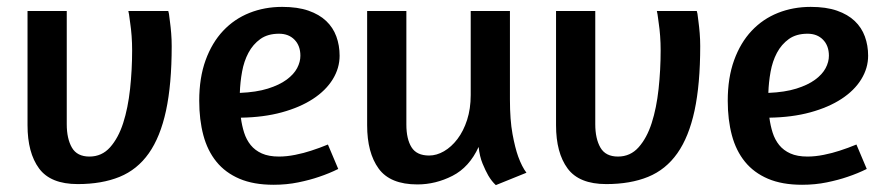

<svg xmlns="http://www.w3.org/2000/svg" viewBox="-20 -530 2573 558"><path d="M469 -498 471 -490Q472 -481 474 -466.5Q476 -452 477.5 -433.5Q479 -415 479 -396Q479 -285 462.5 -208.5Q446 -132 412.5 -84.5Q379 -37 327.5 -16Q276 5 206 5Q127 5 93.5 -40.5Q60 -86 60 -166V-498H174V-169Q174 -127 189 -101Q204 -75 240 -75Q276 -75 300 -102Q324 -129 338 -172.5Q352 -216 358 -271.5Q364 -327 364 -384Q364 -405 362.5 -425.5Q361 -446 358.5 -462Q356 -478 355 -488L353 -498Z M800 -510Q845 -510 876.5 -499Q908 -488 928 -469Q948 -450 957.5 -424Q967 -398 967 -368Q967 -332 947 -299.5Q927 -267 889.5 -242.5Q852 -218 799 -203.5Q746 -189 680 -188Q683 -165 689.5 -144.5Q696 -124 708.5 -108.5Q721 -93 741 -84Q761 -75 791 -75Q813 -75 838 -80Q863 -85 884 -92Q909 -100 933 -110L963 -39Q937 -26 907 -16Q881 -7 847 0Q813 7 775 7Q717 7 676 -10.5Q635 -28 609 -60Q583 -92 571 -137Q559 -182 559 -237Q559 -304 577.5 -355Q596 -406 628.5 -440.5Q661 -475 705 -492.5Q749 -510 800 -510ZM677 -260Q725 -262 758.5 -272.5Q792 -283 813 -298.5Q834 -314 843.5 -332Q853 -350 853 -368Q853 -397 836 -414.5Q819 -432 791 -432Q758 -432 736.5 -416.5Q715 -401 702 -376.5Q689 -352 683.5 -321.5Q678 -291 677 -260Z M1348 -498H1462V-241Q1462 -181 1469.5 -140.5Q1477 -100 1486 -75Q1497 -45 1510 -28L1421 8Q1409 -3 1399 -20Q1391 -34 1382.5 -54.5Q1374 -75 1371 -103Q1344 -44 1295 -19Q1246 6 1193 6Q1114 6 1080.5 -40Q1047 -86 1047 -166V-498H1161V-168Q1161 -126 1176 -102Q1191 -78 1227 -78Q1249 -78 1270.5 -90.5Q1292 -103 1309.5 -126Q1327 -149 1337.5 -181.5Q1348 -214 1348 -254Z M2005 -498 2007 -490Q2008 -481 2010 -466.5Q2012 -452 2013.5 -433.5Q2015 -415 2015 -396Q2015 -285 1998.5 -208.5Q1982 -132 1948.5 -84.5Q1915 -37 1863.5 -16Q1812 5 1742 5Q1663 5 1629.5 -40.5Q1596 -86 1596 -166V-498H1710V-169Q1710 -127 1725 -101Q1740 -75 1776 -75Q1812 -75 1836 -102Q1860 -129 1874 -172.5Q1888 -216 1894 -271.5Q1900 -327 1900 -384Q1900 -405 1898.5 -425.5Q1897 -446 1894.5 -462Q1892 -478 1891 -488L1889 -498Z M2336 -510Q2381 -510 2412.5 -499Q2444 -488 2464 -469Q2484 -450 2493.5 -424Q2503 -398 2503 -368Q2503 -332 2483 -299.5Q2463 -267 2425.5 -242.5Q2388 -218 2335 -203.5Q2282 -189 2216 -188Q2219 -165 2225.5 -144.5Q2232 -124 2244.5 -108.5Q2257 -93 2277 -84Q2297 -75 2327 -75Q2349 -75 2374 -80Q2399 -85 2420 -92Q2445 -100 2469 -110L2499 -39Q2473 -26 2443 -16Q2417 -7 2383 0Q2349 7 2311 7Q2253 7 2212 -10.5Q2171 -28 2145 -60Q2119 -92 2107 -137Q2095 -182 2095 -237Q2095 -304 2113.5 -355Q2132 -406 2164.5 -440.5Q2197 -475 2241 -492.5Q2285 -510 2336 -510ZM2213 -260Q2261 -262 2294.5 -272.5Q2328 -283 2349 -298.5Q2370 -314 2379.5 -332Q2389 -350 2389 -368Q2389 -397 2372 -414.5Q2355 -432 2327 -432Q2294 -432 2272.5 -416.5Q2251 -401 2238 -376.5Q2225 -352 2219.5 -321.5Q2214 -291 2213 -260Z"/></svg>

Font: Amaranth
Style: Regular
Weight: 400
Designer: Gesine Todt
Foundry: Gesine Todt
Version: Version 1.001